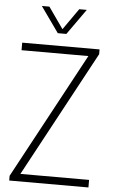

<svg xmlns="http://www.w3.org/2000/svg" viewBox="-62 -985 604 1026"><g transform="rotate(5 240.0 -472.0)"><path d="M27.5 0V-25.5L391 -699.5H32.5V-740H447.5V-714.5L84 -40.5H452.5V0ZM217.5 -807 120 -944.5H160.5L240.5 -830.5L320.5 -944.5H361L263.5 -807Z"/></g></svg>

Font: Encode Sans Condensed Condensed ExtraLight
Style: Regular
Weight: 200
Width: 3
Designer: Multiple Designers
Foundry: Impallari Type
Version: Version 3.000; ttfautohint (v1.8.3) -l 8 -r 50 -G 200 -x 14 